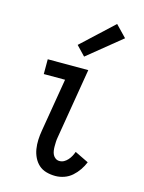

<svg xmlns="http://www.w3.org/2000/svg" viewBox="-117 -838 684 915"><g transform="rotate(15 225.0 -380.0)"><path d="M247 8Q224 8 202.5 2Q181 -4 165.5 -18Q150 -32 140.5 -51.5Q131 -71 127.5 -93Q124 -115 125 -138Q126 -161 130 -184L174 -447H69V-520H269L211 -172Q209 -161 208.5 -150Q208 -139 208 -128Q208 -117 209.5 -106.5Q211 -96 215.5 -87Q220 -78 228.5 -72Q237 -66 248 -66Q260 -66 270 -71.5Q280 -77 288.5 -86.5Q297 -96 302.5 -106.5Q308 -117 312 -128L380 -95Q372 -75 359 -56Q346 -37 329 -22Q312 -7 290.5 0.5Q269 8 247 8ZM233 -577 189 -623 345 -768 399 -712Z"/></g></svg>

Font: Iosevka Etoile
Style: Italic
Weight: 400
Italic angle: -9°
Designer: Belleve Invis
Foundry: Belleve Invis
Version: Version 22.1.2; ttfautohint (v1.8.4)